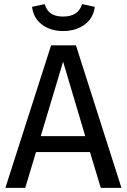

<svg xmlns="http://www.w3.org/2000/svg" viewBox="-20 -908 613 928"><path d="M415 -173H154L102 0H6L227 -689H347L567 0H467ZM392 -250 285 -610 177 -250ZM135 -875 196 -888Q206 -856 227.5 -842Q249 -828 285 -828Q321 -828 344 -842.5Q367 -857 377 -888L438 -875Q432 -821 389.5 -789.5Q347 -758 285 -758Q224 -758 182.5 -789.5Q141 -821 135 -875Z"/></svg>

Font: FiraGOUPP
Style: Medium
Weight: 400
Designer: bBox Type
Foundry: bBox Type GmbH
Version: Version 1.001